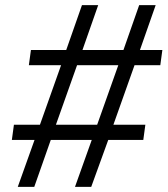

<svg xmlns="http://www.w3.org/2000/svg" viewBox="-20 -725 650 745"><path d="M49 0 114 -182H26L34 -241H135L217 -472H92L100 -531H237L298 -705H361L300 -531H459L520 -705H584L523 -531H610L602 -472H502L420 -241H544L536 -182H400L334 0H271L336 -182H177L113 0ZM197 -241H357L439 -472H279Z"/></svg>

Font: Nunito Sans
Style: Italic
Weight: 400
Italic angle: -9°
Designer: Vernon Adams
Foundry: Vernon Adams
Version: Version 3.006; ttfautohint (v1.8.3)